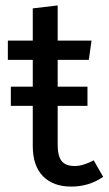

<svg xmlns="http://www.w3.org/2000/svg" viewBox="-20 -677 401 709"><path d="M361 -24Q309 12 243 12Q176 12 138.5 -26.5Q101 -65 101 -138V-286H20V-357H101V-456H9V-527H101V-646L193 -657V-527H318L308 -456H193V-357H303V-286H193V-142Q193 -101 207.5 -82.5Q222 -64 256 -64Q287 -64 326 -85Z"/></svg>

Font: Wolseley Sans
Style: Regular
Weight: 400
Designer: Carrois Corporate & Edenspiekermann AG
Foundry: Carrois Corporate GbR & Edenspiekermann AG
Version: Version 4.202